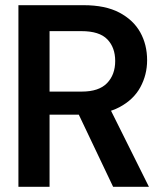

<svg xmlns="http://www.w3.org/2000/svg" viewBox="-20 -720 617 740"><path d="M51 0V-700H302Q386 -700 440 -671.5Q494 -643 520.5 -595.5Q547 -548 547 -488Q547 -432 521 -384Q495 -336 440.5 -307Q386 -278 300 -278H171V0ZM416 0 269 -309H400L554 0ZM171 -367H295Q361 -367 392.5 -399.5Q424 -432 424 -485Q424 -537 393.5 -568.5Q363 -600 294 -600H171Z"/></svg>

Font: DM Sans 9pt 36pt SemiBold
Style: Regular
Weight: 600
Version: Version 4.004;gftools[0.9.30]